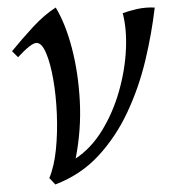

<svg xmlns="http://www.w3.org/2000/svg" viewBox="-20 -475 451 510"><path d="M127 15 111 -2Q124 -33 128.5 -78Q133 -123 131 -172Q129 -221 121.5 -264Q114 -307 102.5 -334Q91 -361 77 -361Q63 -361 28 -323L12 -339Q38 -371 68 -403.5Q98 -436 128 -455Q154 -412 171 -347Q188 -282 192 -206.5Q196 -131 181 -54Q222 -81 251 -128.5Q280 -176 296 -232.5Q312 -289 314.5 -343.5Q317 -398 306 -440Q322 -446 344 -451Q366 -456 391 -455Q383 -386 366 -314.5Q349 -243 318.5 -177.5Q288 -112 241.5 -61.5Q195 -11 127 15Z"/></svg>

Font: Bona Nova SC
Style: Italic
Weight: 400
Italic angle: -4°
Designer: Mateusz Machalski
Foundry: Capitalics
Version: Version 4.001; ttfautohint (v1.8.4.7-5d5b)